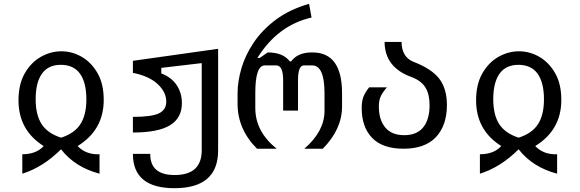

<svg xmlns="http://www.w3.org/2000/svg" viewBox="-20 -780 3040 1007"><path d="M97 29Q170 29 209 -14Q77 -97 77 -254Q77 -338 110 -395.5Q143 -453 194.5 -482Q246 -511 302 -511Q358 -511 408.5 -482Q459 -453 491.5 -396.5Q524 -340 524 -256Q524 -98 387 -14Q431 32 502 29V131Q373 97 300 3Q206 97 97 131ZM300 -58Q370 -80 401.5 -128.5Q433 -177 433 -259Q433 -347 399.5 -393.5Q366 -440 299 -440Q233 -440 200 -393.5Q167 -347 167 -260Q167 -178 198 -129.5Q229 -81 300 -58Z M895 207Q677 207 677 27H768Q767 138 896 138Q1038 138 1038 8V-449L826 -424V-395Q880 -374 907 -333Q934 -292 934 -239Q934 -161 871.5 -123Q809 -85 677 -85V-167Q775 -167 813.5 -185.5Q852 -204 852 -247Q852 -297 807 -339Q762 -381 677 -398V-461L1124 -524V9Q1124 207 895 207Z M1328 0Q1225 -103 1226 -239V-290Q1226 -352 1246 -421Q1266 -490 1310.5 -556.5Q1355 -623 1426.5 -676.5Q1498 -730 1601 -760L1614 -688Q1437 -648 1330 -476H1342L1384 -505Q1465 -505 1500 -458H1507Q1542 -506 1619 -505Q1774 -505 1774 -291V-222Q1774 -102 1673 0H1576Q1681 -90 1682 -197V-291Q1682 -437 1617 -437H1574Q1542 -437 1543 -355V-200H1465V-355Q1466 -437 1429 -437H1369Q1319 -437 1319 -293V-213Q1319 -90 1431 0Z M2096 0Q1987 0 1932 -56.5Q1877 -113 1877 -214Q1877 -245 1884.5 -268Q1892 -291 1916 -322H2009Q1984 -292 1975.5 -271.5Q1967 -251 1967 -221Q1967 -152 2000.5 -111.5Q2034 -71 2100 -71Q2166 -71 2199.5 -112Q2233 -153 2233 -228Q2233 -285 2212 -320Q2191 -355 2141 -375Q1998 -425 1997 -560H2086Q2087 -481 2148 -456Q2243 -420 2283.5 -367.5Q2324 -315 2324 -229Q2324 -123 2267 -61.5Q2210 0 2096 0Z M2497 29Q2570 29 2609 -14Q2477 -97 2477 -254Q2477 -338 2510 -395.5Q2543 -453 2594.5 -482Q2646 -511 2702 -511Q2758 -511 2808.5 -482Q2859 -453 2891.5 -396.5Q2924 -340 2924 -256Q2924 -98 2787 -14Q2831 32 2902 29V131Q2773 97 2700 3Q2606 97 2497 131ZM2700 -58Q2770 -80 2801.5 -128.5Q2833 -177 2833 -259Q2833 -347 2799.5 -393.5Q2766 -440 2699 -440Q2633 -440 2600 -393.5Q2567 -347 2567 -260Q2567 -178 2598 -129.5Q2629 -81 2700 -58Z"/></svg>

Font: PlemolJP35 Console
Style: Regular
Weight: 400
Version: v2.0.3; ttfautohint (v1.8.4.7-5d5b-dirty) -l 6 -r 45 -G 200 